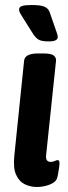

<svg xmlns="http://www.w3.org/2000/svg" viewBox="-20 -738 270 765"><path d="M126 7Q102 7 79.5 -3.5Q57 -14 44.5 -41Q32 -68 37 -117L76 -496Q79 -525 132 -525H153Q184 -525 194.5 -516.5Q205 -508 203 -494L164 -122Q160 -93 182 -93Q191 -93 198 -96.5Q205 -100 210 -100Q220 -100 216 -74Q214 -61 212 -48.5Q210 -36 207 -27Q202 -12 178 -2.5Q154 7 126 7ZM174 -573Q149 -573 137 -578.5Q125 -584 113 -601L74 -663Q65 -677 60.5 -685Q56 -693 56 -700Q56 -710 67.5 -714Q79 -718 106 -718Q143 -718 158 -711Q173 -704 178 -689L203 -617Q210 -600 210 -590Q210 -573 174 -573Z"/></svg>

Font: Asap Condensed Condensed SemiBold
Style: Italic
Weight: 600
Width: 3
Italic angle: -6°
Designer: Pablo Cosgaya
Foundry: Omnibus-Type
Version: Version 3.001; ttfautohint (v1.8.4.7-5d5b)